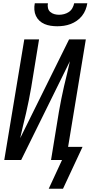

<svg xmlns="http://www.w3.org/2000/svg" viewBox="-20 -975 552 1170"><path d="M329 -815Q309 -815 289 -818Q269 -821 251.5 -828.5Q234 -836 220.5 -848.5Q207 -861 199 -878Q191 -895 189.5 -915Q188 -935 192 -955H272Q269 -940 272.5 -925.5Q276 -911 286.5 -902Q297 -893 311 -889Q325 -885 340 -885Q355 -885 370.5 -889Q386 -893 399.5 -902Q413 -911 421 -925.5Q429 -940 432 -955H512Q509 -935 501 -915Q493 -895 479.5 -878Q466 -861 448 -848.5Q430 -836 410 -828.5Q390 -821 369.5 -818Q349 -815 329 -815ZM277 175 358 0H291L339 -294Q346 -333 353.5 -371.5Q361 -410 370 -448.5Q379 -487 388.5 -525.5Q398 -564 406 -602L109 0H6L128 -735H218L170 -441Q163 -402 155.5 -363.5Q148 -325 139 -286.5Q130 -248 120.5 -209.5Q111 -171 103 -133L401 -735H503L395 -80H483L364 175Z"/></svg>

Font: Iosevka SS04 Medium Oblique
Style: Regular
Weight: 500
Italic angle: -9°
Monospace: yes
Designer: Belleve Invis
Foundry: Belleve Invis
Version: Version 19.0.0; ttfautohint (v1.8.4)